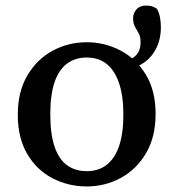

<svg xmlns="http://www.w3.org/2000/svg" viewBox="-20 -658 624 691"><path d="M292 13Q226 13 169 -16.5Q112 -46 78 -104Q44 -162 44 -245Q44 -328 78.5 -386.5Q113 -445 169.5 -475.5Q226 -506 292 -506Q357 -506 414 -476Q471 -446 505.5 -388.5Q540 -331 540 -248Q540 -165 505.5 -106.5Q471 -48 414.5 -17.5Q358 13 292 13ZM292 -42Q334 -42 363 -64Q392 -86 408 -131Q424 -176 424 -245Q424 -314 408 -360Q392 -406 363 -428.5Q334 -451 292 -451Q250 -451 220.5 -428.5Q191 -406 176 -361Q161 -316 161 -247Q161 -177 176 -131.5Q191 -86 220.5 -64Q250 -42 292 -42ZM425 -407V-439Q455 -443 470.5 -460Q486 -477 486 -506Q486 -526 479 -538Q472 -550 465.5 -562.5Q459 -575 459 -593Q459 -610 471 -624Q483 -638 506 -638Q517 -638 526 -635.5Q535 -633 544 -627Q552 -615 555.5 -597Q559 -579 559 -561Q559 -517 542 -483.5Q525 -450 495 -430.5Q465 -411 425 -407Z"/></svg>

Font: Source Serif 4 Medium
Style: Regular
Weight: 500
Designer: Frank Grießhammer
Foundry: Adobe Systems Incorporated
Version: Version 4.004;hotconv 1.0.116;makeotfexe 2.5.65601